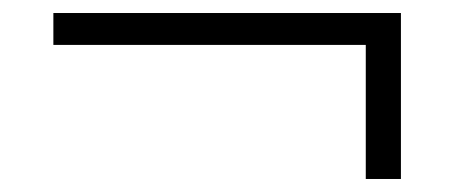

<svg xmlns="http://www.w3.org/2000/svg" viewBox="-20 -441 698 295"><path d="M542 -372H62V-421H596V-166H542Z"/></svg>

Font: Bai Jamjuree Light
Style: Regular
Weight: 300
Designer: Katatrad Aksorn Co.,Ltd.
Foundry: Cadson Demak Co.,Ltd.
Version: Version 1.000; ttfautohint (v1.6)